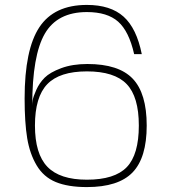

<svg xmlns="http://www.w3.org/2000/svg" viewBox="-20 -740 696 780"><path d="M80 -340Q80 -539 140 -629.5Q200 -720 333 -720Q429 -720 482 -672.5Q535 -625 556 -520H525Q504 -613 460 -652Q416 -691 333 -691Q213 -691 162 -603Q111 -515 111 -311Q111 -320 113 -333.5Q115 -347 127.5 -375Q140 -403 161.5 -424.5Q183 -446 228.5 -463Q274 -480 335 -480Q462 -480 519 -420.5Q576 -361 576 -230Q576 -99 518.5 -39.5Q461 20 333 20Q256 20 206.5 -0.5Q157 -21 129 -68Q101 -115 90.5 -178.5Q80 -242 80 -340ZM333 -450Q222 -450 172 -398Q122 -346 122 -230Q122 -115 172.5 -62.5Q223 -10 333 -10Q446 -10 495 -61Q544 -112 544 -230Q544 -347 494.5 -398.5Q445 -450 333 -450Z"/></svg>

Font: Fivo Sans Thin
Style: Regular
Weight: 250
Foundry: Alexander Slobzheninov
Version: 1.0